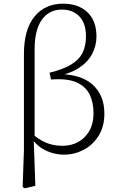

<svg xmlns="http://www.w3.org/2000/svg" viewBox="-20 -820 640 1043"><path d="M103 196 110 -5V-527Q110 -659 167 -729.5Q224 -800 323 -800Q406 -800 455 -753.5Q504 -707 504 -621Q504 -572 480.5 -527Q457 -482 406.5 -449.5Q356 -417 276 -405V-418Q413 -421 480 -363Q547 -305 547 -203Q547 -132 515.5 -82Q484 -32 434 -6Q384 20 329 20Q271 20 221 -6.5Q171 -33 139 -88H137L146 -101Q186 -64 227.5 -46Q269 -28 318 -28Q393 -28 440.5 -76Q488 -124 488 -205Q488 -262 467.5 -305.5Q447 -349 397 -372Q347 -395 257 -388L249 -425Q323 -443 366.5 -469.5Q410 -496 428.5 -533.5Q447 -571 447 -622Q447 -694 411 -731Q375 -768 316 -768Q247 -768 207.5 -713Q168 -658 168 -551V-74L163 -66L172 189L115 203Z"/></svg>

Font: Noto Serif SC
Style: Regular
Weight: 200
Designer: Ryoko NISHIZUKA 西塚涼子 (kana & ideographs); Frank Grießhammer (Latin, Greek & Cyrillic); Wenlong ZHANG 张文龙 (bopomofo); San
Foundry: Adobe
Version: Version 2.001;hotconv 1.1.0;makeotfexe 2.6.0